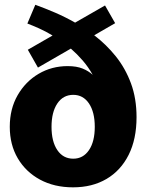

<svg xmlns="http://www.w3.org/2000/svg" viewBox="-20 -783 626 815"><path d="M290 12.2Q210.4 12.2 149.9 -20.5Q89.4 -53.2 55.4 -111.1Q21.5 -168.9 21.5 -244.6Q21.5 -320.8 54.9 -378.9Q88.4 -437 144 -469.7Q199.7 -502.4 267.1 -502.4Q305.2 -502.4 330.8 -491.9Q356.4 -481.4 373.5 -465.3Q355 -498.5 331.1 -526.1Q307.1 -553.7 280.8 -576.7L141.1 -496.1L98.1 -571.8L203.1 -632.3Q173.8 -649.9 146 -662.4Q118.2 -674.8 96.2 -683.1L129.9 -762.7Q170.4 -748 213.6 -729.5Q256.8 -710.9 298.8 -687L425.8 -759.8L468.8 -684.6L379.9 -633.3Q431.2 -594.2 471.7 -543.7Q512.2 -493.2 535.9 -429.2Q559.6 -365.2 559.6 -285.6Q559.6 -192.4 526.1 -125.7Q492.7 -59.1 432.1 -23.4Q371.6 12.2 290 12.2ZM291 -109.4Q333 -109.4 357.7 -145.8Q382.3 -182.1 382.3 -244.6Q382.3 -307.1 357.7 -343.8Q333 -380.4 291 -380.4Q248 -380.4 223.4 -343.8Q198.7 -307.1 198.7 -244.6Q198.7 -182.1 223.4 -145.8Q248 -109.4 291 -109.4Z"/></svg>

Font: Schibsted Grotesk ExtraBold
Style: Regular
Weight: 800
Designer: Bakken & Baeck AS, Henrik Kongsvoll
Foundry: Schibsted ASA
Version: Version 1.100; ttfautohint (v1.8.4.7-5d5b);gftools[0.9.25]